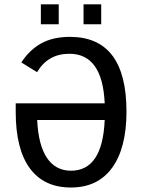

<svg xmlns="http://www.w3.org/2000/svg" viewBox="-20 -835 640 865"><path d="M76.2 -553.7Q113.3 -610.8 166.3 -639.9Q219.2 -668.9 294.9 -668.9Q549.8 -668.9 549.8 -332.5Q549.8 -168 485.1 -79.1Q420.4 9.8 299.3 9.8Q178.2 9.8 114.5 -76.7Q50.8 -163.1 50.8 -330.6V-369.6H451.7Q441.9 -592.8 292.5 -592.8Q195.8 -592.8 147 -509.8ZM299.8 -65.9Q441.9 -65.9 451.7 -294.4H147.5Q152.8 -181.2 191.7 -123.5Q230.5 -65.9 299.8 -65.9ZM356.4 -725.6V-815.4H436V-725.6ZM164.1 -725.6V-815.4H244.6V-725.6Z"/></svg>

Font: Cousine
Style: Regular
Weight: 400
Monospace: yes
Designer: Steve Matteson
Foundry: Ascender Corporation
Version: Version 1.20